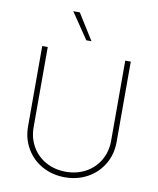

<svg xmlns="http://www.w3.org/2000/svg" viewBox="-100 -1012 907 1101"><g transform="rotate(10 353.5 -462.0)"><path d="M611.3 -707V-239.3Q611.3 -168.5 577.9 -111.1Q544.4 -53.7 485.6 -21Q426.8 11.7 353.5 11.7Q280.3 11.7 221.4 -21Q162.6 -53.7 129.2 -111.1Q95.7 -168.5 95.7 -239.3V-707H127.9V-240.2Q127.9 -177.7 157 -127.4Q186 -77.1 237.5 -48.8Q289.1 -20.5 353.5 -20.5Q418 -20.5 469.5 -48.8Q521 -77.1 550 -127.4Q579.1 -177.7 579.1 -240.2V-707ZM236.3 -934.6H274.4L369.1 -783.2H338.9Z"/></g></svg>

Font: Pretendard GOV Thin
Style: Regular
Weight: 100
Designer: Base glyphs from Inter by Rasmus Andersson; Hangeul glyphs from Noto Sans CJK(Source Han Sans) by Jang Soo-young and Kan
Foundry: Kil Hyung-jin
Version: Version 1.309